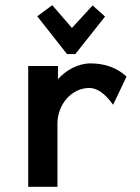

<svg xmlns="http://www.w3.org/2000/svg" viewBox="-20 -722 540 742"><path d="M89 0H202V-244C202 -319 257 -382 325 -382C355 -382 385 -362 417 -317L469 -426C432 -461 383 -477 330 -477C281 -477 234 -450 204 -416V-467H89ZM338 -701 258 -614 182 -702 124 -659 239 -513H271L386 -658Z"/></svg>

Font: Inconsolata
Style: Bold
Weight: 700
Monospace: yes
Designer: Raph Levien, Kirill Tkachev(cyreal.org)
Foundry: Raph Levien, Kirill Tkachev(cyreal.org)
Version: Version 1.014